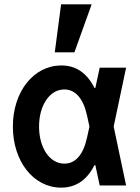

<svg xmlns="http://www.w3.org/2000/svg" viewBox="-20 -850 640 880"><path d="M261 -550C135 -550 39 -431 39 -270C39 -110 134 10 260 10C327 10 378 -24 413 -93H417L437 0H558L501 -270L558 -540H437L417 -447H413C378 -516 328 -550 261 -550ZM379 -220C362 -141 326 -100 275 -100C208 -100 159 -172 159 -270C159 -368 208 -440 275 -440C325 -440 362 -399 379 -320L390 -270ZM400 -830H260L231 -610H321Z"/></svg>

Font: CommitMono
Style: 700Regular
Weight: 700
Monospace: yes
Designer: Eigil Nikolajsen
Foundry: Eigil Nikolajsen
Version: Version 1.143